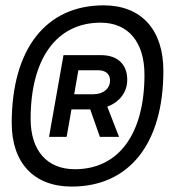

<svg xmlns="http://www.w3.org/2000/svg" viewBox="-20 -706 632 719"><path d="M248.5 -7.3C464.4 -7.3 591.8 -168.5 591.8 -440.9C591.8 -595.2 508.8 -686 368.2 -686C151.9 -686 23.9 -522.5 23.9 -245.1C23.9 -95.7 107.4 -7.3 248.5 -7.3ZM260.3 -72.3C156.2 -72.3 94.7 -142.1 94.7 -260.7C94.7 -487.3 192.4 -621.1 356.9 -621.1C460 -621.1 521 -548.8 521 -426.3C521 -203.6 423.8 -72.3 260.3 -72.3ZM163.6 -193.4H229.5L247.6 -296.4H317.9L354 -193.4H425.8L381.8 -306.6C427.7 -323.7 456.5 -360.4 456.5 -407.2C456.5 -464.8 420.4 -499.5 358.4 -499.5H217.8ZM257.8 -353 273.4 -442.9H348.1C376 -442.9 392.1 -428.2 392.1 -404.8C392.1 -374 366.7 -353 328.6 -353Z"/></svg>

Font: Cascadia Code PL SemiLight
Style: Italic
Weight: 350
Italic angle: -10°
Monospace: yes
Designer: Aaron Bell
Foundry: Saja Typeworks
Version: Version 2404.023